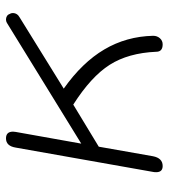

<svg xmlns="http://www.w3.org/2000/svg" viewBox="18 -558 550 625"><g transform="rotate(-90 292.5 -245.0)"><path d="M45 -11Q45 -18 46 -22L125 -468Q130 -500 155 -500Q177 -500 177 -477L176 -468L138 -255L531 -497Q536 -500 542 -500Q548 -500 553 -497Q558 -494 560 -488Q563 -484 563 -478Q563 -463 548 -455L317 -312Q402 -252 444.5 -180Q487 -108 489 -21Q489 -8 481 1Q473 10 461 10Q437 10 437 -11Q433 -102 394.5 -162.5Q356 -223 265 -281L128 -198L97 -22Q91 10 65 10Q45 10 45 -11Z"/></g></svg>

Font: Kodchasan ExtraLight
Style: Italic
Weight: 275
Italic angle: -10°
Version: Version 1.000; ttfautohint (v1.6)